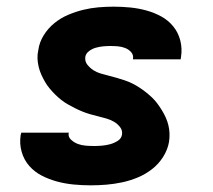

<svg xmlns="http://www.w3.org/2000/svg" viewBox="-20 -548 640 576"><path d="M252 8Q226 8 200.5 5.5Q175 3 151 -3.5Q127 -10 105.5 -21Q84 -32 68 -50Q52 -68 45 -92.5Q38 -117 42 -143L44 -150H187L186 -149Q184 -137 193.5 -128.5Q203 -120 214 -116Q225 -112 237.5 -111Q250 -110 263 -110Q274 -110 285.5 -111Q297 -112 309 -115Q321 -118 332.5 -125Q344 -132 346 -144Q348 -157 340 -167Q332 -177 321.5 -183Q311 -189 299 -192.5Q287 -196 274.5 -199Q262 -202 250 -205.5Q238 -209 227 -213.5Q216 -218 205 -223.5Q194 -229 183.5 -235Q173 -241 163.5 -248.5Q154 -256 145.5 -264.5Q137 -273 129 -282.5Q121 -292 115 -302.5Q109 -313 104 -324Q99 -335 96 -347.5Q93 -360 92.5 -372.5Q92 -385 95 -398Q98 -421 111 -442Q124 -463 143 -478.5Q162 -494 184.5 -503.5Q207 -513 229.5 -518.5Q252 -524 275 -526Q298 -528 321 -528Q346 -528 371 -525.5Q396 -523 419.5 -516.5Q443 -510 464 -498.5Q485 -487 500 -468.5Q515 -450 521 -426Q527 -402 523 -377L522 -370H379V-371Q381 -383 373.5 -391.5Q366 -400 355.5 -404Q345 -408 334 -409Q323 -410 311 -410Q301 -410 290 -409Q279 -408 268 -405Q257 -402 247.5 -395Q238 -388 236 -378Q234 -364 242 -354Q250 -344 260 -337.5Q270 -331 282 -327.5Q294 -324 306 -321Q318 -318 330 -314.5Q342 -311 354 -307Q366 -303 377 -297.5Q388 -292 398 -285.5Q408 -279 417.5 -271.5Q427 -264 436 -255.5Q445 -247 452 -237.5Q459 -228 465.5 -217.5Q472 -207 477 -196Q482 -185 485 -173Q488 -161 488.5 -148Q489 -135 487 -122Q483 -99 469.5 -77.5Q456 -56 436 -40.5Q416 -25 393 -15.5Q370 -6 346.5 -1Q323 4 299.5 6Q276 8 252 8Z"/></svg>

Font: Iosevka Heavy Extended Oblique
Style: Regular
Weight: 900
Width: 7
Italic angle: -9°
Monospace: yes
Designer: Belleve Invis
Foundry: Belleve Invis
Version: Version 32.5.0; ttfautohint (v1.8.4)